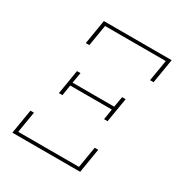

<svg xmlns="http://www.w3.org/2000/svg" viewBox="-171 -863 942 991"><g transform="rotate(30 300.0 -367.5)"><path d="M139 -590 163 -735H567L543 -590H522L543 -716H181L160 -590ZM148 -297 172 -442H193L182 -379H430L441 -442H462L438 -297H417L427 -360H179L169 -297ZM42 0 66 -145H87L66 -19H428L449 -145H470L446 0Z"/></g></svg>

Font: Iosevka Etoile Thin
Style: Italic
Weight: 100
Italic angle: -9°
Designer: Belleve Invis
Foundry: Belleve Invis
Version: Version 22.1.2; ttfautohint (v1.8.4)